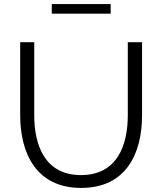

<svg xmlns="http://www.w3.org/2000/svg" viewBox="-20 -917 795 942"><path d="M377 -58C201 -58 148 -203 148 -352V-710H79V-352C79 -172 153 5 378 5C597 5 677 -161 677 -352V-710H607V-352C607 -207 557 -58 377 -58ZM523 -850V-897H234V-850Z"/></svg>

Font: Raleway Reg
Style: Regular
Weight: 400
Designer: Matt McInerney, Pablo Impallari, Rodrigo Fuenzalida
Foundry: Matt McInerney, Pablo Impallari, Rodrigo Fuenzalida
Version: Version 3.00 July 28, 2015